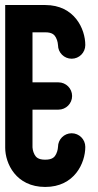

<svg xmlns="http://www.w3.org/2000/svg" viewBox="-28 -737 386 757"><path d="M200.7 -157.8C200.7 -157.8 200.3 -143.6 193.4 -129.7C188 -119.1 179.9 -107.4 150.4 -107.4C121.7 -107.4 113.6 -118 108.3 -127.3C101 -140.3 100.2 -154.6 100.1 -156V-304.7H202.5C232.2 -304.7 256.3 -328.8 256.3 -358.5C256.3 -388.2 232.2 -412.3 202.5 -412.3H100.1V-609.6H150.4C179.1 -609.6 187.2 -598.6 192.5 -588.9C199.8 -575.4 200.6 -560.5 200.7 -559.1C200.8 -529.5 224.8 -505.5 254.5 -505.5C284.2 -505.5 308.3 -529.6 308.3 -559.3C308.3 -622.4 266 -717.2 150.4 -717.2H-7.5V-154.6C-7.5 -92.7 34.8 0.1 150.4 0.1C266 0.1 308.3 -94.7 308.3 -157.8C308.3 -187.5 284.2 -211.6 254.5 -211.6C224.8 -211.6 200.7 -187.5 200.7 -157.8Z"/></svg>

Font: Cactron
Style: Bold
Weight: 900
Version: Version 1.0